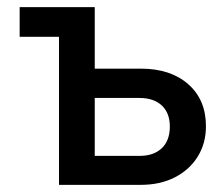

<svg xmlns="http://www.w3.org/2000/svg" viewBox="-20 -517 611 537"><path d="M145 0V-414H35V-497H245V-325H374Q457 -325 506.5 -281.5Q556 -238 556 -164Q556 -116 533 -79Q510 -42 469 -21Q428 0 374 0ZM370 -243H245V-81H370Q410 -81 432.5 -102.5Q455 -124 455 -163Q455 -201 432.5 -222Q410 -243 370 -243Z"/></svg>

Font: Wix Madefor Text Medium
Style: Regular
Weight: 500
Designer: Dalton Maag Ltd
Foundry: Dalton Maag Ltd
Version: Version 3.100